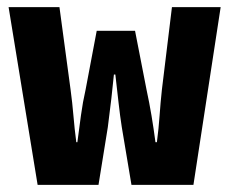

<svg xmlns="http://www.w3.org/2000/svg" viewBox="-20 -516 640 536"><path d="M85 0 4 -496H146L177 -266Q182 -229 185 -193Q188 -157 193 -119H196Q201 -157 206 -194Q211 -231 219 -266L250 -430H357L389 -266Q397 -229 403 -193Q409 -157 414 -119H418Q423 -157 425.5 -193Q428 -229 432 -266L460 -496H596L520 0H347L320 -161Q315 -193 311 -229Q307 -265 302 -308H298Q295 -276 291 -242Q287 -208 281 -161L255 0Z"/></svg>

Font: Source Code Pro
Style: Bold
Weight: 700
Monospace: yes
Designer: Paul D. Hunt, Teo Tuominen
Foundry: Adobe Systems Incorporated
Version: Version 2.030;PS 1.000;hotconv 16.6.51;makeotf.lib2.5.65220